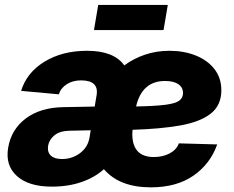

<svg xmlns="http://www.w3.org/2000/svg" viewBox="-20 -764 969 795"><path d="M194.3 8.8Q99.1 8.8 50.3 -34.9Q1.5 -78.6 13.7 -151.9Q26.4 -228 86.4 -273.2Q146.5 -318.4 240.2 -320.3Q273.4 -320.8 305.4 -321.5Q337.4 -322.3 372.1 -322.8L379.9 -369.1Q390.6 -431.2 315.4 -431.2Q281.7 -431.2 256.8 -415.5Q231.9 -399.9 223.6 -373.5L67.4 -387.7Q90.8 -463.9 164.6 -508.8Q238.3 -553.7 340.3 -553.7Q451.7 -553.7 494.6 -493.2Q533.7 -522 580.8 -537.8Q627.9 -553.7 681.6 -553.7Q741.7 -553.7 790.5 -534.2Q839.4 -514.6 867.9 -478Q896.5 -441.4 896.5 -390.1Q896.5 -328.1 852.8 -293.7Q809.1 -259.3 726.8 -244.6Q644.5 -230 528.8 -226.6Q527.8 -216.3 527.8 -209.5Q527.8 -113.8 617.2 -113.8Q654.3 -113.8 682.6 -128.9Q710.9 -144 720.7 -170.4L879.4 -166Q850.6 -85 780.8 -36.6Q710.9 11.7 604.5 11.7Q474.6 11.7 410.2 -63.5Q372.6 -29.3 317.6 -10.3Q262.7 8.8 194.3 8.8ZM355.5 -224.6Q333.5 -224.1 311 -223.6Q288.6 -223.1 267.1 -222.7Q227.5 -221.7 205.6 -203.9Q183.6 -186 179.2 -160.6Q175.3 -133.8 190.7 -119.6Q206.1 -105.5 236.3 -105.5Q278.8 -105.5 311.3 -129.9Q343.8 -154.3 350.6 -194.3ZM543.5 -323.2Q624 -324.7 666 -330.3Q708 -335.9 722.9 -347.7Q737.8 -359.4 737.8 -378.4Q737.8 -402.3 718.3 -415.5Q698.7 -428.7 663.6 -428.7Q567.9 -428.7 543.5 -323.2ZM674.8 -743.7 657.2 -639.6H369.1L386.7 -743.7Z"/></svg>

Font: Inter Extra Bold
Style: Italic
Weight: 800
Italic angle: -9.39999°
Designer: Rasmus Andersson
Foundry: rsms
Version: Version 4.000;git-3c8e0fc